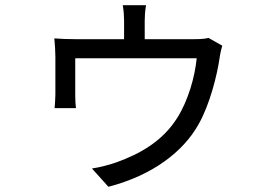

<svg xmlns="http://www.w3.org/2000/svg" viewBox="-20 -641 1040 735"><path d="M778 -496C768 -493 752 -491 722 -491H534V-562C534 -577 535 -597 539 -621H450C454 -597 455 -577 455 -562V-491H272C244 -491 211 -492 188 -494C190 -476 192 -442 192 -424V-279C192 -263 190 -241 189 -227H271C269 -239 268 -261 268 -275V-418H733C726 -346 700 -255 658 -189C601 -99 515 -52 427 -20C405 -12 362 0 332 4L395 74C565 30 682 -61 740 -165C784 -242 811 -355 820 -415C822 -431 827 -454 831 -466Z"/></svg>

Font: Source Han Sans CN Regular
Style: Regular
Weight: 400
Designer: Ryoko NISHIZUKA (kana & ideographs); Paul D. Hunt (Latin, Greek & Cyrillic); Wenlong ZHANG (bopomofo); Sandoll Communica
Foundry: Adobe Systems Incorporated
Version: Version 1.004;PS 1.004;hotconv 1.0.82;makeotf.lib2.5.63406